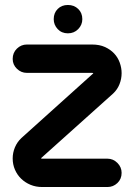

<svg xmlns="http://www.w3.org/2000/svg" viewBox="-20 -742 539 772"><path d="M196 -665Q196 -690 212 -706Q228 -722 253 -722Q278 -722 294.5 -706Q311 -690 311 -665Q311 -642 294.5 -625Q278 -608 253 -608Q228 -608 212 -625Q196 -642 196 -665ZM88 -449Q65 -449 48 -465.5Q31 -482 31 -505Q31 -530 48 -546.5Q65 -563 88 -563H350Q380 -563 402 -553Q424 -543 439 -527Q454 -511 461.5 -490Q469 -469 469 -448Q469 -425 460.5 -403.5Q452 -382 435 -366L145 -106Q145 -104 150 -104H412Q435 -104 452 -87Q469 -70 469 -47Q469 -22 452 -6Q435 10 412 10H150Q124 10 102.5 1Q81 -8 65 -23.5Q49 -39 40 -60Q31 -81 31 -105Q31 -128 40 -149.5Q49 -171 66 -187L355 -447Q355 -449 350 -449Z"/></svg>

Font: VDS
Style: Bold
Weight: 700
Designer: artmaker
Foundry: artmaker
Version: Version 1.000 2009 initial release